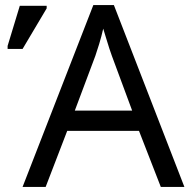

<svg xmlns="http://www.w3.org/2000/svg" viewBox="-20 -737 748 757"><path d="M614 0 528 -221H245L160 0H69L348 -717H429L707 0ZM421 -517Q418 -525 411 -546Q404 -567 397.5 -589.5Q391 -612 387 -624Q380 -593 371 -563.5Q362 -534 356 -517L275 -301H501ZM10 -544V-556L58 -714H164V-704L69 -544Z"/></svg>

Font: Go Noto Kurrent-Regular
Style: Regular
Weight: 400
Designer: Monotype Design Team
Foundry: Monotype Imaging Inc.
Version: Version 2.012; ttfautohint (v1.8.4.7-5d5b)